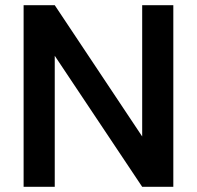

<svg xmlns="http://www.w3.org/2000/svg" viewBox="-20 -720 758 740"><path d="M71 0V-700H191L528 -194V-700H648V0H528L191 -505V0Z"/></svg>

Font: AWOL-DM SemiBold
Style: Regular
Weight: 600
Designer: Colophon Foundry, Jonny Pinhorn, Mikhail Sharanda
Foundry: Colophon Foundry
Version: Version 1.000;Glyphs 3.2.3 (3260)